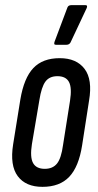

<svg xmlns="http://www.w3.org/2000/svg" viewBox="-20 -720 379 746"><path d="M145 6Q80 6 49 -35.5Q18 -77 31 -159L59 -333Q73 -417 109.5 -455.5Q146 -494 212 -494Q277 -494 308.5 -452.5Q340 -411 326 -329L299 -155Q286 -72 249 -33Q212 6 145 6ZM154 -64Q185 -64 201.5 -84.5Q218 -105 225 -157L252 -328Q260 -379 248 -401.5Q236 -424 203 -424Q172 -424 156.5 -403Q141 -382 133 -331L104 -160Q96 -109 108.5 -86.5Q121 -64 154 -64ZM197 -546Q192 -546 191 -549Q190 -552 192 -558L242 -691Q244 -696 248 -698Q252 -700 257 -700H312Q317 -700 318 -697Q319 -694 317 -689L254 -555Q249 -546 238 -546Z"/></svg>

Font: Sofia Sans Extra Condensed Medium
Style: Italic
Weight: 500
Italic angle: -9°
Version: Version 4.100